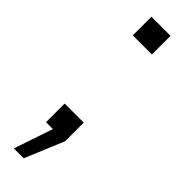

<svg xmlns="http://www.w3.org/2000/svg" viewBox="-214 -471 604 604"><g transform="rotate(45 87.5 -169.5)"><path d="M35.2 -83H120.1V0L65.9 129.9H22L65.9 0H35.2ZM35.2 -386.2V-469.2H120.1V-386.2Z"/></g></svg>

Font: Kreadon Light
Style: Regular
Weight: 300
Designer: kohakuno
Foundry: StudioGnu
Version: Version 1.000;Glyphs 3.1.2 (3151)